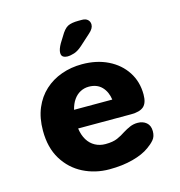

<svg xmlns="http://www.w3.org/2000/svg" viewBox="-104 -777 827 880"><g transform="rotate(-15 309.5 -337.0)"><path d="M308.5 10.5Q241.5 10.5 184.5 -18.2Q127.5 -47 93.2 -102.8Q59 -158.5 59 -239Q59 -299.5 78.5 -345.8Q98 -392 132.5 -423.5Q167 -455 212.5 -471.2Q258 -487.5 310 -487.5Q379.5 -487.5 433 -461.2Q486.5 -435 517 -388.2Q547.5 -341.5 547.5 -280.5Q547.5 -240.5 528.8 -224Q510 -207.5 469 -207.5H217.5Q222 -175 235.8 -152.5Q249.5 -130 271.5 -118Q293.5 -106 320.5 -106Q356 -106 377.5 -115.5Q399 -125 416.5 -137Q433.5 -147.5 450.5 -154.8Q467.5 -162 487 -162Q512 -162 528.5 -148Q545 -134 545 -107Q545 -82 532 -66.8Q519 -51.5 499.5 -38Q469.5 -16 420 -2.8Q370.5 10.5 308.5 10.5ZM221.5 -295H403Q397.5 -333.5 374.8 -356.8Q352 -380 313.5 -380Q292 -380 273.5 -370.2Q255 -360.5 241.8 -341.8Q228.5 -323 221.5 -295ZM255.5 -539Q245 -539 236.2 -544.2Q227.5 -549.5 227.5 -563.5Q227.5 -580 242 -605.5L259.5 -633.5Q278 -666 295.8 -675Q313.5 -684 347 -684H363Q381 -684 390.5 -675Q400 -666 400 -652Q400 -633.5 378 -614.5L327 -568.5Q306.5 -550.5 288.8 -544.8Q271 -539 255.5 -539Z"/></g></svg>

Font: Sono Monospace
Style: Bold
Weight: 700
Designer: Tyler Finck
Foundry: Tyler Finck
Version: Version 2.112